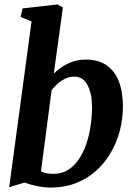

<svg xmlns="http://www.w3.org/2000/svg" viewBox="-20 -837 610 867"><path d="M223 -505Q239 -521 260.8 -535.5Q282.5 -550 309.5 -559Q336.5 -568 367.5 -568Q424 -568 461.2 -542.2Q498.5 -516.5 516.8 -469.2Q535 -422 535 -356Q535 -299.5 520.8 -245.8Q506.5 -192 479 -145.5Q451.5 -99 411.8 -64Q372 -29 321.2 -9.5Q270.5 10 209.5 10Q179 10 146 3Q113 -4 91 -12.5L21.5 8L122.5 -740.5L73 -760.5L82 -799L239.5 -817L264 -803.5ZM165 -63Q177 -56.5 191.5 -54.2Q206 -52 222 -52Q259 -52 287.2 -69.8Q315.5 -87.5 336 -117.8Q356.5 -148 369.8 -187Q383 -226 389.2 -269.2Q395.5 -312.5 395.5 -354.5Q395.5 -412.5 375.8 -451.8Q356 -491 315.5 -491Q293.5 -491 274 -481.5Q254.5 -472 239.2 -458.2Q224 -444.5 213 -429.5Z"/></svg>

Font: Merriweather
Style: Bold Italic
Weight: 700
Italic angle: -7.8°
Version: Version 2.101